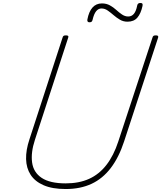

<svg xmlns="http://www.w3.org/2000/svg" viewBox="-20 -1253 1085 1292"><path d="M422 19Q332 19 273.5 -6.5Q215 -32 186 -77Q157 -122 155.5 -182.5Q154 -243 178 -315L401 -1000Q403 -1008 407.5 -1011.5Q412 -1015 424 -1015Q434 -1015 438 -1011.5Q442 -1008 439 -1000L215 -312Q187 -227 196 -160Q205 -93 260.5 -56Q316 -19 422 -19Q512 -19 579.5 -49.5Q647 -80 696 -143Q745 -206 776 -301L1006 -1000Q1008 -1008 1012.5 -1011.5Q1017 -1015 1029 -1015Q1049 -1015 1044 -1000L815 -301Q780 -194 725.5 -122.5Q671 -51 596 -16Q521 19 422 19ZM582 -1103Q565 -1103 568 -1122Q578 -1175 602.5 -1202.5Q627 -1230 666 -1230Q696 -1230 719.5 -1217Q743 -1204 762 -1186.5Q781 -1169 801 -1155.5Q821 -1142 843 -1142Q866 -1142 881 -1160Q896 -1178 903 -1215Q906 -1233 924 -1233Q935 -1233 938 -1228.5Q941 -1224 939 -1213Q928 -1162 904.5 -1134.5Q881 -1107 838 -1107Q810 -1107 787 -1120.5Q764 -1134 744.5 -1151Q725 -1168 705 -1182Q685 -1196 663 -1196Q642 -1196 627 -1177.5Q612 -1159 603 -1120Q601 -1111 596.5 -1107Q592 -1103 582 -1103Z"/></svg>

Font: Playwrite BE VLG Thin
Style: Regular
Weight: 250
Designer: Veronika Burian, José Scaglione
Foundry: TypeTogether
Version: Version 1.002